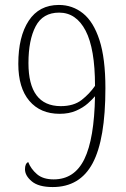

<svg xmlns="http://www.w3.org/2000/svg" viewBox="-20 -744 508 776"><path d="M193 12Q136 12 108.5 -11Q81 -34 81 -60Q81 -83 94 -89Q105 -61 129.5 -40Q154 -19 197 -19Q281 -19 321 -101Q361 -183 364 -355Q354 -343 335 -326Q316 -309 287.5 -296.5Q259 -284 221 -284Q143 -284 98.5 -336.5Q54 -389 54 -486Q54 -596 96 -660Q138 -724 218 -724Q273 -724 315.5 -690Q358 -656 382 -582Q406 -508 406 -388Q406 -181 354.5 -84.5Q303 12 193 12ZM225 -315Q278 -315 310 -340Q342 -365 364 -397Q364 -547 326 -620Q288 -693 219 -693Q153 -693 124 -637.5Q95 -582 95 -489Q95 -316 225 -315Z"/></svg>

Font: Noto Serif Lao Condensed ExtraLight
Style: Regular
Weight: 200
Width: 3
Designer: Monotype Design Team
Foundry: Monotype Imaging Inc.
Version: Version 2.003; ttfautohint (v1.8.4.7-5d5b)